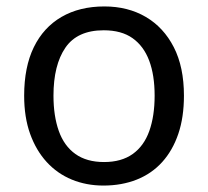

<svg xmlns="http://www.w3.org/2000/svg" viewBox="-20 -566 645 596"><path d="M551 -269Q551 -202 533.5 -150.5Q516 -99 483.5 -63Q451 -27 404.5 -8.5Q358 10 301 10Q248 10 203 -8.5Q158 -27 125 -63Q92 -99 73.5 -150.5Q55 -202 55 -269Q55 -358 85 -419.5Q115 -481 171 -513.5Q227 -546 304 -546Q377 -546 432.5 -513.5Q488 -481 519.5 -419.5Q551 -358 551 -269ZM146 -269Q146 -206 162.5 -159.5Q179 -113 214 -88Q249 -63 303 -63Q357 -63 392 -88Q427 -113 443.5 -159.5Q460 -206 460 -269Q460 -333 443 -378Q426 -423 391.5 -447.5Q357 -472 302 -472Q220 -472 183 -418Q146 -364 146 -269Z"/></svg>

Font: hexutelugu05
Style: Book
Weight: 400
Designer: Jelle Bosma - Monotype Design Team
Foundry: Monotype Imaging Inc.
Version: Version 2.003